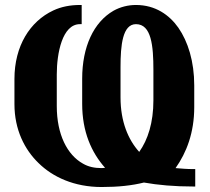

<svg xmlns="http://www.w3.org/2000/svg" viewBox="-20 -741 843 771"><path d="M38 -323C38 -220 79 -140 135 -86C192 -30 278 10 388 10C455 10 510 4 558 -8C614 2 680 8 757 8H764V-62H757C730 -62 709 -64 685 -66C729 -128 760 -208 760 -311V-398C760 -494 735 -574 696 -630C660 -681 604 -721 526 -721C494 -721 463 -713 436 -698C356 -652 310 -553 310 -425V-324C310 -212 347 -129 402 -67C398 -67 392 -66 388 -66C360 -66 335 -71 313 -84C250 -119 208 -201 208 -315V-442C208 -527 230 -644 301 -644H308V-721H301C262 -721 226 -714 194 -699C100 -655 38 -556 38 -424ZM464 -350V-472C464 -559 472 -644 526 -644C588 -644 596 -557 596 -460V-338C596 -249 574 -180 539 -131C495 -180 464 -252 464 -350Z"/></svg>

Font: Aerodynamic
Style: Bd
Weight: 500
Designer: Google
Version: Version 2.000980; 2014